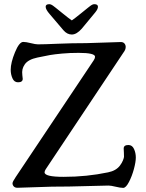

<svg xmlns="http://www.w3.org/2000/svg" viewBox="-20 -910 714 936"><path d="M376.5 -846.2Q384.3 -852.5 394.3 -860.6Q404.3 -868.7 409.7 -873Q415 -877.4 421.1 -881.8Q427.2 -886.2 431.6 -887.9Q436 -889.6 439.9 -889.6Q457.5 -889.6 457.5 -877Q457.5 -865.7 444.3 -849.6L378.9 -770.5Q353.5 -741.7 330.1 -741.7Q307.1 -741.7 289.1 -762.7L222.2 -841.3Q202.6 -863.8 202.6 -877Q202.6 -889.6 220.2 -889.6Q224.1 -889.6 228.5 -887.9Q232.9 -886.2 239 -881.8Q245.1 -877.4 250.5 -873Q255.9 -868.7 265.9 -860.6Q275.9 -852.5 283.7 -846.2Q315.4 -820.3 330.1 -810.5Q344.7 -820.3 376.5 -846.2ZM232.9 0Q211.4 0 148.7 2.7Q85.9 5.4 64.9 5.4Q53.2 5.4 47.1 -1.2Q41 -7.8 41 -16.6Q41 -23.9 56.6 -46.9L437 -616.2Q443.4 -626 443.4 -633.3Q443.4 -652.3 363.3 -652.3Q320.3 -652.3 283 -648.9Q245.6 -645.5 223.4 -641.6Q201.2 -637.7 162.1 -629.4Q117.7 -620.1 101.1 -596.7Q92.3 -584 89.6 -571.8Q86.9 -559.6 88.9 -543.2Q90.8 -526.9 90.8 -525.9Q90.8 -508.8 67.9 -508.8Q49.3 -508.8 40.8 -528.1Q32.2 -547.4 32.2 -569.8Q32.2 -604.5 53 -655Q73.7 -705.6 93.3 -705.6Q106.9 -705.6 130.1 -699.7Q153.3 -693.8 165 -693.8Q194.8 -693.8 262.7 -696.8Q330.6 -699.7 400.9 -699.7Q422.4 -699.7 485.1 -702.4Q547.9 -705.1 568.8 -705.1Q580.6 -705.1 586.7 -698Q592.8 -690.9 592.8 -680.7Q592.8 -670.9 587.4 -662.1L202.6 -84.5Q197.3 -76.2 197.3 -69.8Q197.3 -47.9 290.5 -47.9Q402.8 -47.9 506.8 -69.8Q545.9 -77.6 564.9 -103Q574.7 -116.2 579.3 -127.9Q584 -139.6 584.5 -145.5Q585 -151.4 584 -165.3Q583 -179.2 583 -186Q583 -203.1 606 -203.1Q624.5 -203.1 633.3 -183.8Q642.1 -164.6 642.1 -142.1Q642.1 -120.6 632.8 -85.9Q623.5 -51.3 608.6 -22.7Q593.8 5.9 580.6 5.9Q566.9 5.9 543.7 0.2Q520.5 -5.4 508.8 -5.4Q481.4 -5.4 398.7 -2.7Q315.9 0 232.9 0Z"/></svg>

Font: Cooper*
Style: Regular
Weight: 400
Designer: Owen Earl
Foundry: indestructible type*
Version: Version 0.001